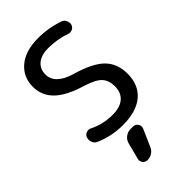

<svg xmlns="http://www.w3.org/2000/svg" viewBox="-300 -827 1184 1184"><g transform="rotate(-45 292.0 -235.0)"><path d="M298.8 59.6H320.3Q339.8 59.6 351.6 76.2Q363.3 92.8 355.5 112.3L306.6 223.6Q297.9 245.1 278.8 257.3Q259.8 269.5 237.3 269.5Q218.8 269.5 207 254.9Q195.3 240.2 200.2 221.7L227.5 115.2Q233.4 90.8 253.4 75.2Q273.4 59.6 298.8 59.6ZM287.1 -330.1Q168 -365.2 112.3 -418.9Q56.6 -472.7 56.6 -549.8Q56.6 -635.7 119.1 -688Q181.6 -740.2 292 -740.2Q381.8 -740.2 465.8 -710.9Q483.4 -705.1 491.7 -687.5Q500 -669.9 495.1 -652.3Q490.2 -636.7 474.1 -628.9Q458 -621.1 441.4 -627Q372.1 -652.3 292 -652.3Q231.4 -652.3 198.2 -624.5Q165 -596.7 165 -549.8Q165 -466.8 287.1 -429.7Q418 -392.6 472.7 -337.9Q527.3 -283.2 527.3 -195.3Q527.3 -96.7 463.9 -43.5Q400.4 9.8 282.2 9.8Q186.5 9.8 98.6 -28.3Q80.1 -36.1 72.8 -55.7Q65.4 -75.2 72.3 -94.7Q78.1 -111.3 95.2 -117.7Q112.3 -124 127.9 -116.2Q199.2 -80.1 282.2 -80.1Q347.7 -80.1 382.3 -109.9Q417 -139.6 417 -195.3Q417 -247.1 389.2 -276.9Q361.3 -306.6 287.1 -330.1Z"/></g></svg>

Font: Rounded Mgen+ 2p medium
Style: Regular
Weight: 500
Designer: [Source Han Sans]
Ryoko NISHIZUKA  (kana & ideographs); Paul D. Hunt (Latin, Greek & Cyrillic); Wenlong ZHANG  (bopomofo
Version: Version 1.059.20150602